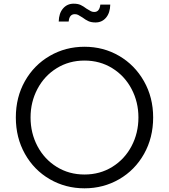

<svg xmlns="http://www.w3.org/2000/svg" viewBox="-20 -1011 918 1043"><path d="M66 -373Q66 -483 115.5 -570.5Q165 -658 250.5 -707.5Q336 -757 439 -757Q542 -757 627 -707.5Q712 -658 762 -570Q812 -482 812 -373Q812 -263 762.5 -175Q713 -87 627.5 -37.5Q542 12 439 12Q336 12 250.5 -37.5Q165 -87 115.5 -175Q66 -263 66 -373ZM732 -373Q732 -457 694.5 -528Q657 -599 590 -640.5Q523 -682 439 -682Q355 -682 288 -640.5Q221 -599 183.5 -528Q146 -457 146 -373Q146 -288 183.5 -217Q221 -146 288 -104.5Q355 -63 439 -63Q523 -63 590 -104.5Q657 -146 694.5 -217Q732 -288 732 -373ZM428 -916Q412 -926 404.5 -930Q397 -934 386 -934Q372 -934 363.5 -924.5Q355 -915 353 -894H299Q300 -939 322.5 -965Q345 -991 380 -991Q403 -991 418 -984Q433 -977 450 -964Q466 -954 474 -950Q482 -946 492 -946Q507 -946 515 -956.5Q523 -967 525 -986H579Q578 -941 556 -915Q534 -889 499 -889Q476 -889 460.5 -896Q445 -903 428 -916Z"/></svg>

Font: Trafiko Sans Variable
Style: Regular
Weight: 400
Designer: Gumpita Rahayu / Trafiko
Foundry: Tokotype / Trafiko
Version: Version 0.001;FEAKit 1.0